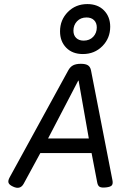

<svg xmlns="http://www.w3.org/2000/svg" viewBox="-20 -897 640 923"><path d="M308.1 -558.6 26.4 -44.4Q17.6 -28.3 21 -18.3Q24.4 -8.3 42.5 0Q77.1 16.6 93.8 -13.7L191.9 -194.3L195.8 -202.1L356 -509.3H357.9L411.6 -205.1L413.6 -195.8L447.3 -20Q450.2 -3.9 459.2 1.2Q468.3 6.3 490.2 3.9Q511.7 1.5 517.8 -6.3Q523.9 -14.2 520.5 -30.8L417.5 -558.6Q414.1 -575.7 402.8 -583Q391.6 -590.3 368.7 -590.3Q345.7 -590.3 331.5 -583Q317.4 -575.7 308.1 -558.6ZM179.7 -231.4 155.3 -161.1H430.7L424.3 -231.4ZM268.6 -746.1Q268.6 -698.2 298.3 -667.7Q328.1 -637.2 378.4 -637.2Q434.6 -637.2 472.2 -675.3Q509.8 -713.4 509.8 -768.6Q509.8 -816.4 480 -846.9Q450.2 -877.4 399.9 -877.4Q343.8 -877.4 306.2 -839.4Q268.6 -801.3 268.6 -746.1ZM445.3 -765.1Q445.3 -738.3 428 -720Q410.6 -701.7 382.3 -701.7Q359.4 -701.7 346.2 -714.6Q333 -727.5 333 -749.5Q333 -776.4 350.3 -794.7Q367.7 -813 396 -813Q418.9 -813 432.1 -800Q445.3 -787.1 445.3 -765.1Z"/></svg>

Font: Courier Prime Sans
Style: Regular
Weight: 300
Italic angle: -10°
Designer: Alan Dague-Greene
Foundry: Quote-Unquote Apps
Version: Version 3.23